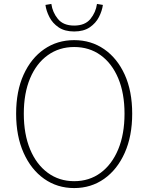

<svg xmlns="http://www.w3.org/2000/svg" viewBox="-20 -943 754 976"><path d="M357 13Q271 13 204.5 -34Q138 -81 100 -166Q62 -251 62 -365Q62 -480 100 -563.5Q138 -647 204.5 -693Q271 -739 357 -739Q443 -739 509.5 -693Q576 -647 614 -563.5Q652 -480 652 -365Q652 -251 614 -166Q576 -81 509.5 -34Q443 13 357 13ZM357 -22Q434 -22 491.5 -64.5Q549 -107 581 -184Q613 -261 613 -365Q613 -469 581 -545Q549 -621 491.5 -662.5Q434 -704 357 -704Q281 -704 223 -662.5Q165 -621 133 -545Q101 -469 101 -365Q101 -261 133 -184Q165 -107 223 -64.5Q281 -22 357 -22ZM357 -783Q309 -783 278 -804Q247 -825 231 -856.5Q215 -888 211 -918L241 -923Q247 -880 274.5 -846.5Q302 -813 357 -813Q412 -813 439.5 -846.5Q467 -880 473 -923L503 -918Q499 -888 483 -856.5Q467 -825 436 -804Q405 -783 357 -783Z"/></svg>

Font: Shanggu Sans SC VF
Style: Regular
Weight: 250
Designer: GuiWonder
Version: Version 1.021